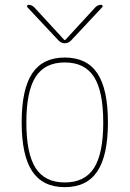

<svg xmlns="http://www.w3.org/2000/svg" viewBox="-20 -770 540 800"><path d="M224.6 -600.6 93.8 -740.2Q91.8 -743.2 93.3 -746.6Q94.7 -750 98.6 -750Q111.3 -750 122.1 -740.2L248 -603.5H250H252L377.9 -740.2Q387.7 -750 401.4 -750Q405.3 -750 407.2 -746.6Q409.2 -743.2 406.2 -740.2L275.4 -600.6Q264.6 -589.8 250 -589.8Q235.4 -589.8 224.6 -600.6ZM371.6 -449.7Q333 -509.8 250 -509.8Q167 -509.8 128.4 -449.7Q89.8 -389.6 89.8 -259.8Q89.8 -129.9 128.4 -69.8Q167 -9.8 250 -9.8Q333 -9.8 371.6 -69.8Q410.2 -129.9 410.2 -259.8Q410.2 -389.6 371.6 -449.7ZM385.7 -56.2Q341.8 9.8 250 9.8Q158.2 9.8 114.3 -56.2Q70.3 -122.1 70.3 -260.3Q70.3 -398.4 114.3 -464.4Q158.2 -530.3 250 -530.3Q341.8 -530.3 385.7 -464.4Q429.7 -398.4 429.7 -260.3Q429.7 -122.1 385.7 -56.2Z"/></svg>

Font: Rounded-L Mgen+ 2m thin
Style: Regular
Weight: 100
Designer: [Source Han Sans]
Ryoko NISHIZUKA  (kana & ideographs); Paul D. Hunt (Latin, Greek & Cyrillic); Wenlong ZHANG  (bopomofo
Version: Version 1.059.20150602